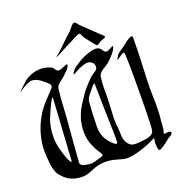

<svg xmlns="http://www.w3.org/2000/svg" viewBox="-178 -1150 1220 1296"><g transform="rotate(-20 432.0 -502.5)"><path d="M305.7 -826.2Q305.7 -828.1 314.5 -835Q347.7 -861.3 381.8 -896Q416 -930.7 440.4 -950.2Q448.2 -957 459.5 -971.2Q470.7 -985.4 480 -995.1Q489.3 -1004.9 497.1 -1004.9Q503.9 -1004.9 509.8 -998Q524.4 -979.5 535.6 -968.3Q546.9 -957 563.5 -941.9Q580.1 -926.8 587.9 -918.9Q652.3 -856.4 659.2 -850.6Q662.1 -847.7 662.1 -844.7Q662.1 -840.8 655.3 -837.9Q648.4 -835 638.2 -831.1Q627.9 -827.1 623 -825.2Q620.1 -824.2 609.9 -816.4Q599.6 -808.6 594.7 -808.6Q590.8 -808.6 587.9 -811.5Q575.2 -824.2 555.2 -850.6Q535.2 -877 527.3 -886.7Q523.4 -890.6 520 -900.4Q516.6 -910.2 512.7 -916.5Q508.8 -922.9 502.9 -922.9Q500 -922.9 498 -921.9Q473.6 -913.1 461.9 -905.8Q450.2 -898.4 443.4 -895.5Q427.7 -887.7 393.6 -870.1Q359.4 -852.5 334.5 -839.4Q309.6 -826.2 305.7 -826.2ZM488.3 -138.7Q494.1 -138.7 495.1 -147.5Q496.1 -156.2 496.1 -185.5V-191.4Q496.1 -218.8 493.7 -277.8Q491.2 -336.9 491.2 -369.1Q488.3 -567.4 487.3 -569.3Q486.3 -571.3 484.4 -571.3Q480.5 -571.3 474.6 -565.4Q468.8 -559.6 457 -544.9L446.3 -531.2Q443.4 -527.3 437.5 -520.5Q431.6 -513.7 429.2 -510.3Q426.8 -506.8 422.4 -500.5Q418 -494.1 416 -489.3Q414.1 -484.4 412.1 -478Q410.2 -471.7 410.2 -463.9Q409.2 -444.3 407.7 -423.8Q406.2 -403.3 405.3 -389.6Q404.3 -376 404.3 -357.4Q404.3 -345.7 403.3 -324.2Q402.3 -302.7 402.3 -292Q402.3 -238.3 424.8 -200.2Q435.5 -181.6 456.5 -160.2Q477.5 -138.7 488.3 -138.7ZM102.5 -319.3Q102.5 -283.2 114.7 -236.3Q127 -189.5 140.1 -158.7Q153.3 -127.9 159.2 -127.9Q162.1 -127.9 163.1 -137.7L190.4 -577.1Q190.4 -581.1 189.5 -581.1Q180.7 -581.1 143.6 -498Q143.6 -497.1 138.7 -486.3Q133.8 -475.6 131.3 -469.2Q128.9 -462.9 123.5 -449.7Q118.2 -436.5 115.2 -423.8Q112.3 -411.1 108.9 -394.5Q105.5 -377.9 104 -358.9Q102.5 -339.8 102.5 -319.3ZM844.7 -93.8Q861.3 -93.8 861.3 -82Q861.3 -75.2 855 -69.8Q848.6 -64.5 837.4 -58.6Q826.2 -52.7 821.3 -47.9Q763.7 0 747.1 0Q734.4 0 734.4 -56.6Q734.4 -61.5 736.8 -71.8Q739.3 -82 739.3 -85Q739.3 -87.9 737.3 -87.9Q735.4 -87.9 734.4 -86.9Q687.5 -61.5 626 -42Q564.5 -22.5 521.5 -22.5Q501 -22.5 458 -36.1Q415 -49.8 375 -49.8Q323.2 -49.8 276.4 -28.8Q229.5 -7.8 200.2 -7.8Q109.4 -7.8 59.6 -66.4Q50.8 -76.2 44.4 -85Q38.1 -93.8 33.7 -105Q29.3 -116.2 26.9 -123.5Q24.4 -130.9 22 -145Q19.5 -159.2 19 -165Q18.6 -170.9 17.1 -189Q15.6 -207 14.6 -212.9Q12.7 -236.3 12.7 -252Q12.7 -383.8 84 -501Q106.4 -538.1 138.7 -572.8Q170.9 -607.4 189.9 -627Q209 -646.5 209 -655.3Q209 -660.2 206.5 -665Q204.1 -669.9 197.8 -676.3Q191.4 -682.6 188.5 -685.5Q185.5 -688.5 175.8 -696.3Q166 -704.1 165 -705.1Q127.9 -735.4 95.7 -735.4Q85.9 -735.4 72.3 -730.5Q58.6 -725.6 45.4 -718.3Q32.2 -710.9 20.5 -703.6Q8.8 -696.3 1 -691.4L-6.8 -686.5Q-4.9 -689.5 0 -693.4Q5.9 -698.2 30.8 -722.2Q55.7 -746.1 69.3 -756.3Q83 -766.6 113.3 -777.8Q143.6 -789.1 177.7 -789.1Q222.7 -789.1 257.8 -767.6Q261.7 -764.6 270.5 -751Q279.3 -737.3 293 -737.3Q304.7 -737.3 327.1 -747.6Q349.6 -757.8 353.5 -757.8Q358.4 -757.8 358.4 -754.9Q358.4 -747.1 353 -737.3Q347.7 -727.5 341.3 -721.2Q335 -714.8 327.1 -707.5Q319.3 -700.2 318.4 -699.2Q308.6 -687.5 290 -674.3Q271.5 -661.1 259.8 -648.9Q248 -636.7 246.1 -618.2Q242.2 -587.9 239.7 -557.1Q237.3 -526.4 235.4 -488.3Q233.4 -450.2 231.4 -422.9L215.8 -234.4L206.1 -103.5Q206.1 -85 234.9 -78.1Q263.7 -71.3 285.2 -71.3Q299.8 -71.3 330.1 -82Q334 -84 347.2 -86.9Q360.4 -89.8 366.7 -93.3Q373 -96.7 373 -102.5Q373 -108.4 356.4 -132.3Q339.8 -156.2 323.2 -197.8Q306.6 -239.3 306.6 -289.1Q306.6 -308.6 309.1 -328.1Q311.5 -347.7 314.5 -361.8Q317.4 -376 324.2 -394Q331.1 -412.1 334.5 -421.4Q337.9 -430.7 348.1 -448.2Q358.4 -465.8 361.3 -470.7Q364.3 -475.6 376 -493.2Q387.7 -510.7 388.7 -512.7Q399.4 -529.3 411.1 -544.4Q422.9 -559.6 429.7 -567.4Q436.5 -575.2 454.1 -593.3Q471.7 -611.3 478.5 -619.1Q487.3 -627.9 502.9 -637.2Q518.6 -646.5 526.9 -654.8Q535.2 -663.1 535.2 -678.7Q535.2 -696.3 520.5 -708.5Q505.9 -720.7 488.3 -720.7Q481.4 -720.7 473.6 -718.8Q465.8 -716.8 456.1 -713.4Q446.3 -710 440.4 -708Q429.7 -705.1 404.8 -690.9Q379.9 -676.8 376 -676.8Q375 -676.8 375 -678.7Q375 -680.7 377 -683.6Q385.7 -698.2 394.5 -708Q403.3 -717.8 408.2 -721.2Q413.1 -724.6 430.7 -735.4Q464.8 -758.8 500 -772.5Q535.2 -786.1 552.7 -788.1L570.3 -790Q586.9 -790 597.7 -783.2Q608.4 -776.4 612.3 -768.6Q616.2 -760.7 622.6 -753.9Q628.9 -747.1 638.7 -747.1Q648.4 -747.1 667.5 -757.8Q686.5 -768.6 688.5 -768.6Q690.4 -768.6 690.4 -766.6Q690.4 -755.9 681.2 -741.2Q671.9 -726.6 662.1 -715.3Q652.3 -704.1 640.6 -692.4L628.9 -680.7Q617.2 -668 595.2 -655.3Q573.2 -642.6 559.1 -630.4Q544.9 -618.2 542 -597.7Q536.1 -557.6 536.1 -511.7V-471.7Q536.1 -429.7 532.7 -377Q529.3 -324.2 529.3 -302.7Q529.3 -271.5 533.2 -240.2Q535.2 -226.6 535.6 -204.1Q536.1 -181.6 537.1 -168.9Q538.1 -156.2 544.9 -139.6Q551.8 -123 564.5 -110.4Q581.1 -93.8 608.4 -93.8Q622.1 -93.8 629.9 -94.7Q634.8 -94.7 646.5 -96.2Q658.2 -97.7 664.1 -98.1Q669.9 -98.6 680.7 -100.1Q691.4 -101.6 697.3 -103Q703.1 -104.5 711.4 -107.4Q719.7 -110.4 724.6 -113.8Q729.5 -117.2 734.4 -122.1Q739.3 -127 741.7 -133.8Q744.1 -140.6 745.1 -148.4Q752 -234.4 752 -491.2Q752 -530.3 752 -560.1Q752 -589.8 751.5 -611.8Q751 -633.8 750.5 -648.9Q750 -664.1 749.5 -673.8Q749 -683.6 748.5 -689Q748 -694.3 746.6 -696.8Q745.1 -699.2 744.6 -699.7Q744.1 -700.2 742.2 -700.2Q734.4 -700.2 712.9 -684.6Q691.4 -668.9 688.5 -668.9Q686.5 -668.9 686.5 -670.9Q686.5 -671.9 687.5 -671.9Q687.5 -672.9 688.5 -673.8Q692.4 -681.6 696.8 -688.5Q701.2 -695.3 703.6 -699.2Q706.1 -703.1 712.9 -709Q719.7 -714.8 721.7 -715.8Q723.6 -716.8 733.4 -723.6Q743.2 -730.5 745.1 -731.4Q752.9 -736.3 772.5 -752Q792 -767.6 806.6 -776.9Q821.3 -786.1 829.1 -786.1Q837.9 -786.1 837.9 -773.4Q837.9 -677.7 832.5 -569.3Q827.1 -460.9 827.1 -414.1Q827.1 -391.6 828.1 -352.5Q829.1 -313.5 829.1 -294.9Q829.1 -226.6 822.3 -176.8Q821.3 -166 820.8 -150.9Q820.3 -135.7 818.4 -124Q816.4 -112.3 811.5 -98.6Q811.5 -97.7 810.5 -95.7Q810.5 -91.8 818.4 -91.8Q821.3 -91.8 830.6 -92.8Q839.8 -93.8 844.7 -93.8Z"/></g></svg>

Font: Isabella
Style: Medium
Weight: 500
Designer: John Stracke
Version: Version 001.202